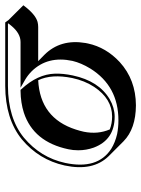

<svg xmlns="http://www.w3.org/2000/svg" viewBox="76 -545 536 728"><g transform="rotate(-90 344.0 -181.0)"><path d="M266.1 -23.9Q333 -23.9 378.4 -91.8Q402.3 -128.4 412.1 -174.8Q428.2 -252.9 403.8 -304.2Q260.3 -296.9 216.8 -161.6Q211.9 -146.5 208.5 -131.3Q197.8 -78.1 217.3 -32.7Q239.7 -23.9 266.1 -23.9ZM476.1 -304.2 500 -280.8Q561 -219.7 544.9 -124.5Q543.9 -119.6 543 -115.2Q528.3 -46.9 472.7 4.9Q405.8 65.9 308.6 66.4Q219.7 65.9 172.4 19.5L115.7 -37.1Q57.6 -96.7 80.6 -204.1Q102.1 -301.3 179.7 -366.2Q256.8 -428.7 382.3 -429.2H623L631.8 -417L688 -360.4Q653.8 -314.5 625 -306.6Q615.7 -304.2 605.5 -304.2ZM266.1 -14.2Q178.2 -14.2 148.4 -93.3Q138.2 -121.6 138.2 -152.3Q138.2 -172.4 142.1 -189.9Q169.9 -321.8 280.3 -358.4Q318.4 -370.6 362.8 -371.1H367.2L370.1 -367.7Q426.8 -306.6 428.7 -240.7Q429.7 -210 421.9 -172.9Q400.9 -74.2 332 -33.2Q299.8 -14.6 266.1 -14.2ZM548.8 -371.1Q581.5 -371.1 610.4 -406.2Q614.7 -411.6 619.1 -417L618.2 -418.9H382.3Q259.8 -418.5 186 -358.4Q110.4 -294.9 90.3 -202.1Q64 -79.1 143.6 -27.3Q168 -12.2 199.7 -4.9Q224.6 0 252 0Q381.3 0 447.8 -106Q469.2 -141.1 477.1 -174.3Q497.1 -268.1 438 -328.6Q423.8 -342.8 407.7 -352.5L375.5 -371.1Z"/></g></svg>

Font: Linux Biolinum Shadow O
Style: Italic
Weight: 400
Italic angle: -12°
Designer: Philipp H. Poll
Foundry: Philipp H. Poll
Version: Version 0.6.2